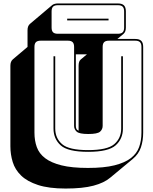

<svg xmlns="http://www.w3.org/2000/svg" viewBox="-20 -955 886 1109"><path d="M359 134Q262 134 199.5 113.5Q137 93 102 59Q67 25 53.5 -19Q40 -63 40 -110V-575Q40 -588 43.5 -597Q47 -606 54 -612L139 -684V-780Q139 -793 142.5 -802Q146 -811 153 -817L282 -926Q287 -930 295.5 -932.5Q304 -935 314 -935H661Q685 -935 696 -924Q707 -913 707 -889V-796Q707 -783 703.5 -774Q700 -765 693 -759L658 -730H761Q785 -730 796 -719Q807 -708 807 -684V-189Q807 -143 794 -104Q781 -65 747 -37L617 71Q582 101 520 117.5Q458 134 359 134ZM661 -760Q680 -760 688.5 -768.5Q697 -777 697 -796V-889Q697 -908 688.5 -916.5Q680 -925 661 -925H314Q295 -925 286.5 -916.5Q278 -908 278 -889V-796Q278 -777 286.5 -768.5Q295 -760 314 -760ZM368 -847H607V-837H368ZM797 -189V-684Q797 -703 788.5 -711.5Q780 -720 761 -720H609Q590 -720 581.5 -711.5Q573 -703 573 -684V-228Q573 -208 558 -194.5Q543 -181 490 -181Q438 -181 423 -194.5Q408 -208 408 -228V-684Q408 -703 399.5 -711.5Q391 -720 372 -720H215Q196 -720 187.5 -711.5Q179 -703 179 -684V-189Q179 -143 192.5 -105.5Q206 -68 240.5 -41.5Q275 -15 335 0Q395 15 488 15Q581 15 641 0Q701 -15 735.5 -41.5Q770 -68 783.5 -105.5Q797 -143 797 -189ZM434 -200V-575Q434 -588 437 -597Q440 -606 446 -611L447 -612L482 -641H418V-228Q418 -219 421 -211.5Q424 -204 434 -200ZM289 -630H299V-213Q299 -157 338.5 -122.5Q378 -88 489 -88Q600 -88 640 -122.5Q680 -157 680 -213V-630H690V-213Q690 -153 648 -115.5Q606 -78 489 -78Q372 -78 330.5 -115.5Q289 -153 289 -213Z"/></svg>

Font: Bungee Shade
Style: Regular
Weight: 400
Designer: David Jonathan Ross
Foundry: David Jonathan Ross
Version: Version 1.001;PS 1.0;hotconv 1.0.72;makeotf.lib2.5.5900